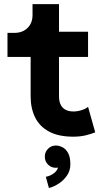

<svg xmlns="http://www.w3.org/2000/svg" viewBox="-20 -665 509 952"><path d="M52.2 -502H17.1V-382.8H131.9V-187.5Q131.9 -127.1 154.6 -82Q177.3 -36.9 224.1 -12.1Q270.8 12.7 343.1 12.7Q377.9 12.7 405.5 5.9Q433.1 -1 452.1 -8.8L416.6 -135.3Q405.9 -125.5 384.8 -118.9Q363.7 -112.3 344.2 -112.3Q321.1 -112.3 305 -120.8Q288.9 -129.4 280.7 -146.1Q272.6 -162.9 272.6 -187.5V-382.8H416.6V-507.8H272.6V-644.5H141.3V-590Q141.3 -563.7 130.1 -543.9Q118.8 -524.1 98.7 -513Q78.6 -502 52.2 -502ZM202.2 111.9Q202.2 135 218.1 151Q233.9 167 256.9 167Q280.2 167 296 151Q311.8 135 311.8 111.9Q311.8 88.7 295.8 72.7Q279.8 56.6 256.9 56.6Q233.9 56.6 218.1 72.7Q202.2 88.7 202.2 111.9ZM207.2 211.6 222.5 267.1Q242.6 262.9 267.5 247.7Q292.5 232.4 310.7 207.4Q328.9 182.4 328.9 149.9Q328.9 113.2 317.3 93Q305.8 72.8 289.1 64.7Q272.4 56.6 256.9 56.6L257.4 111.9Q257.4 111.9 263.7 126.3Q269.9 140.7 269.9 149.9Q269.9 175.7 250.5 191.6Q231.1 207.4 207.2 211.6Z"/></svg>

Font: Giphurs SC
Style: Regular
Weight: 400
Version: Version 0.920